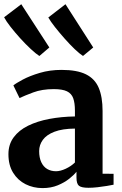

<svg xmlns="http://www.w3.org/2000/svg" viewBox="-20 -904 593 934"><path d="M187 11Q142 11 104.2 -8Q66.5 -27 43.8 -63.8Q21 -100.5 21 -154Q21 -201.5 46.5 -236Q72 -270.5 116.8 -292.5Q161.5 -314.5 220 -325.5Q278.5 -336.5 344.5 -337.5V-365.5Q344.5 -403 336.2 -426Q328 -449 305.8 -459.8Q283.5 -470.5 241.5 -470.5Q184.5 -470.5 141.8 -454.5Q99 -438.5 75 -427L45 -488.5Q57.5 -499 91.2 -517Q125 -535 173.8 -549.5Q222.5 -564 279.5 -564Q354.5 -564 398 -542.5Q441.5 -521 460.2 -476.8Q479 -432.5 479 -364V-59L532.5 -58.5V-5.5Q521 -3 499.8 0.5Q478.5 4 454.5 6.8Q430.5 9.5 410.5 9.5Q376.5 9.5 364.2 -0.2Q352 -10 352 -40.5V-68.5Q340 -53 316.8 -34.5Q293.5 -16 260.8 -2.5Q228 11 187 11ZM252.5 -71Q273.5 -71 299.8 -83.2Q326 -95.5 344.5 -113.5V-278.5Q283.5 -278 245 -263.2Q206.5 -248.5 188.5 -223.8Q170.5 -199 170.5 -169Q170.5 -137 180.8 -115Q191 -93 209.5 -82Q228 -71 252.5 -71ZM171 -632Q154.5 -642.5 129.5 -665.8Q104.5 -689 78.2 -718Q52 -747 30.8 -774.2Q9.5 -801.5 0 -820L83.5 -883.5L220 -673L172 -632ZM383.5 -632Q367 -642.5 343.2 -665.2Q319.5 -688 294.2 -716.5Q269 -745 247.5 -772.2Q226 -799.5 215 -819L298.5 -883.5L433.5 -673L384 -632Z"/></svg>

Font: Merriweather 28pt
Style: Bold
Weight: 700
Version: Version 2.100